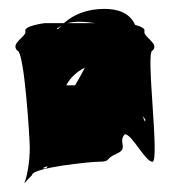

<svg xmlns="http://www.w3.org/2000/svg" viewBox="-20 -870 400 432"><path d="M19 -756C35 -756 47 -555 47 -538C47 -505 41 -476 37 -464C32 -452 35 -459 52 -476C52 -493 185 -506 199 -506C232 -506 214 -512 242 -524C271 -536 244 -550 261 -568C277 -568 307 -506 323 -506C340 -506 307 -756 323 -756C340 -772 301 -787 305 -800C307 -806 296 -811 284 -814C271 -843 242 -850 215 -850C175 -850 145 -837 124 -818H81C81 -818 33 -812 37 -800C41 -788 2 -773 19 -756ZM87 -496C86 -493 84 -491 81 -491C73 -491 77 -493 87 -496ZM109 -806C111 -808 115 -810 118 -812L112 -806C106 -800 109 -814 109 -806ZM129 -678C139 -697 154 -709 171 -718C164 -704 156 -690 149 -678ZM132 -818C147 -822 167 -822 194 -818ZM199 -795H200C198 -795 198 -795 199 -795ZM301 -609C303 -606 305 -604 307 -601C307 -592 305 -598 301 -609Z"/></svg>

Font: bitstorm
Style: ulcn
Weight: 400
Version: Version 0.2